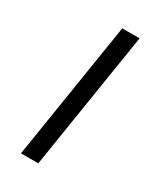

<svg xmlns="http://www.w3.org/2000/svg" viewBox="-134 -535 489 586"><g transform="rotate(30 111.0 -242.5)"><path d="M42 0 119 -485H180L103 0Z"/></g></svg>

Font: Nunito Sans 12pt Light
Style: Italic
Weight: 300
Italic angle: -9°
Designer: Vernon Adams
Foundry: Vernon Adams
Version: Version 3.101;gftools[0.9.27]